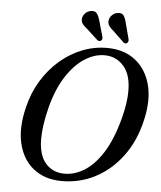

<svg xmlns="http://www.w3.org/2000/svg" viewBox="-60 -955 852 1019"><g transform="rotate(5 366.0 -445.5)"><path d="M494 -712Q580 -710 638.2 -663.8Q696.5 -617.5 717.8 -537Q739 -456.5 715 -351Q689.5 -236 628.2 -153.8Q567 -71.5 481.5 -28.2Q396 15 298.5 12.5Q213 10.5 154.8 -36.2Q96.5 -83 76.5 -166.5Q56.5 -250 84.5 -362Q102.5 -438.5 141.8 -503Q181 -567.5 235.8 -615Q290.5 -662.5 356.5 -688Q422.5 -713.5 494 -712ZM312.5 -27.5Q367 -25.5 420.8 -57.5Q474.5 -89.5 519.8 -160Q565 -230.5 595.5 -344.5Q607.5 -390 613 -428Q618.5 -466 618 -496.5Q617.5 -580.5 579.2 -625Q541 -669.5 483 -672Q427 -674.5 372.2 -640Q317.5 -605.5 273 -536.5Q228.5 -467.5 203 -367Q190.5 -316.5 184.8 -275.8Q179 -235 179 -202.5Q179 -116.5 215.8 -73Q252.5 -29.5 312.5 -27.5ZM573 -851.5 595 -768.5Q598 -754.5 589.5 -748Q579.5 -740.5 569.5 -749L509.5 -806.5Q495 -818 487 -830.2Q479 -842.5 481 -859Q483.5 -875 496.5 -887.5Q509.5 -900 527 -902Q548.5 -905 558 -890.5Q567.5 -876 573 -851.5ZM432 -851.5 455.5 -769Q457 -763 456.5 -757.8Q456 -752.5 451 -748.5Q441 -741 430.5 -749L369.5 -805Q354.5 -816 346 -827.8Q337.5 -839.5 339 -856Q341 -872 353.8 -884.8Q366.5 -897.5 384 -900Q405 -903.5 415.2 -889.8Q425.5 -876 432 -851.5Z"/></g></svg>

Font: Fraunces 72pt S050
Style: Italic
Weight: 400
Italic angle: -16°
Version: Version 1.000; ttfautohint (v1.8.3)